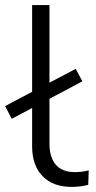

<svg xmlns="http://www.w3.org/2000/svg" viewBox="-30 -725 377 753"><path d="M251 8Q178 8 137 -34Q96 -76 96 -151V-705H164V-159Q164 -125 175.5 -100Q187 -75 209 -62.5Q231 -50 262 -50Q276 -50 290 -51.5Q304 -53 318 -57L316 0Q300 4 284 6Q268 8 251 8ZM16 -259 -10 -309 267 -455 293 -406Z"/></svg>

Font: Nunito Sans 10pt SemiExpanded Light
Style: Regular
Weight: 300
Width: 6
Designer: Vernon Adams
Foundry: Vernon Adams
Version: Version 3.101;gftools[0.9.27]